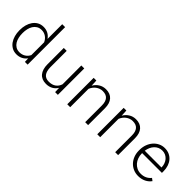

<svg xmlns="http://www.w3.org/2000/svg" viewBox="142 -1728 2715 2715"><g transform="rotate(45 1500.0 -370.0)"><path d="M76.7 -269Q76.7 -321.8 89.8 -370.4Q103 -418.9 129.2 -456.3Q155.3 -493.7 194.6 -515.9Q233.9 -538.1 287.1 -538.1Q337.4 -538.1 377.2 -516.6Q417 -495.1 443.8 -456.5V-750H502V0H447.3L444.8 -68.8Q417 -30.8 376.5 -10.5Q335.9 9.8 286.1 9.8Q233.9 9.8 194.6 -12.9Q155.3 -35.6 129.2 -73Q103 -110.4 89.8 -158.9Q76.7 -207.5 76.7 -258.8ZM135.7 -258.8Q135.7 -219.2 144.3 -180.2Q152.8 -141.1 171.9 -110.1Q190.9 -79.1 221.7 -60.1Q252.4 -41 296.9 -41Q321.8 -41 344 -47.4Q366.2 -53.7 385 -65.7Q403.8 -77.6 418.7 -94.5Q433.6 -111.3 443.8 -132.3V-388.2Q434.1 -410.2 419.7 -428.2Q405.3 -446.3 386.7 -459.5Q368.2 -472.7 345.7 -480Q323.2 -487.3 297.9 -487.3Q252.9 -487.3 222.2 -468Q191.4 -448.7 172.1 -417.7Q152.8 -386.7 144.3 -347.7Q135.7 -308.6 135.7 -269Z M1048.8 -82.5Q1022.5 -39.1 979.2 -14.6Q936 9.8 877 9.8Q833 9.8 799.6 -4.4Q766.1 -18.6 743.4 -45.9Q720.7 -73.2 708.7 -112.8Q696.8 -152.3 696.8 -203.1V-528.3H754.9V-202.1Q755.9 -122.6 787.1 -81.5Q818.4 -40.5 883.8 -40.5Q949.7 -40.5 990.7 -70.8Q1031.7 -101.1 1047.9 -152.8L1047.4 -528.3H1106.4V0H1051.8Z M1348.1 -528.3 1352.5 -429.2Q1380.4 -478.5 1426.8 -508.1Q1473.1 -537.6 1532.2 -538.1Q1619.1 -538.1 1665 -486.1Q1710.9 -434.1 1711.4 -338.4V0H1652.8V-337.4Q1652.3 -410.2 1619.6 -449Q1586.9 -487.8 1518.1 -487.3Q1489.7 -487.3 1464.1 -478Q1438.5 -468.8 1417.2 -452.6Q1396 -436.5 1379.6 -414.6Q1363.3 -392.6 1353 -366.7V0H1294.4V-528.3Z M1948.2 -528.3 1952.6 -429.2Q1980.5 -478.5 2026.9 -508.1Q2073.2 -537.6 2132.3 -538.1Q2219.2 -538.1 2265.1 -486.1Q2311 -434.1 2311.5 -338.4V0H2252.9V-337.4Q2252.4 -410.2 2219.7 -449Q2187 -487.8 2118.2 -487.3Q2089.8 -487.3 2064.2 -478Q2038.6 -468.8 2017.3 -452.6Q1996.1 -436.5 1979.7 -414.6Q1963.4 -392.6 1953.1 -366.7V0H1894.5V-528.3Z M2720.2 9.8Q2665 9.8 2619.6 -10.7Q2574.2 -31.2 2541.7 -66.4Q2509.3 -101.6 2491.5 -148.7Q2473.6 -195.8 2473.1 -249V-270Q2473.6 -326.7 2491.9 -375.5Q2510.3 -424.3 2542 -460.4Q2573.7 -496.6 2616.7 -517.3Q2659.7 -538.1 2709 -538.1Q2761.7 -538.1 2802.2 -519Q2842.8 -500 2870.4 -467Q2897.9 -434.1 2912.4 -390.1Q2926.8 -346.2 2927.2 -295.9V-260.3H2531.7V-249Q2532.2 -207.5 2545.9 -169.7Q2559.6 -131.8 2584.5 -103Q2609.4 -74.2 2644.5 -56.9Q2679.7 -39.6 2722.7 -39.6Q2771.5 -39.1 2811 -57.6Q2850.6 -76.2 2878.4 -111.3L2915.5 -83.5Q2900.9 -63 2880.9 -45.7Q2860.8 -28.3 2836.2 -16.1Q2811.5 -3.9 2782.2 2.9Q2752.9 9.8 2720.2 9.8ZM2709 -488.3Q2673.3 -488.3 2643.6 -474.9Q2613.8 -461.4 2591.3 -437.5Q2568.8 -413.6 2554.2 -381.1Q2539.6 -348.6 2534.2 -310.1H2868.7V-316.4Q2867.7 -349.1 2856.7 -380.1Q2845.7 -411.1 2825.4 -435.1Q2805.2 -459 2775.9 -473.6Q2746.6 -488.3 2709 -488.3Z"/></g></svg>

Font: TypoPRO Roboto Mono
Style: Regular
Weight: 300
Designer: Google
Version: Version 2.000986; 2015; ttfautohint (v1.3)